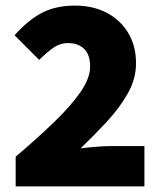

<svg xmlns="http://www.w3.org/2000/svg" viewBox="-20 -666 580 686"><path d="M36 0V-106Q110 -169 170.5 -227Q231 -285 266.5 -335.5Q302 -386 302 -428Q302 -471 280.5 -491.5Q259 -512 224 -512Q193 -512 168 -493.5Q143 -475 120 -452L32 -540Q80 -594 129.5 -620Q179 -646 248 -646Q312 -646 361 -620.5Q410 -595 438 -548.5Q466 -502 466 -440Q466 -384 436.5 -332Q407 -280 361.5 -231Q316 -182 268 -136Q292 -139 322.5 -141.5Q353 -144 374 -144H496V0Z"/></svg>

Font: Source Sans 3 Black
Style: Regular
Weight: 900
Designer: Paul D. Hunt
Foundry: Adobe
Version: Version 3.046;hotconv 1.0.118;makeotfexe 2.5.65603